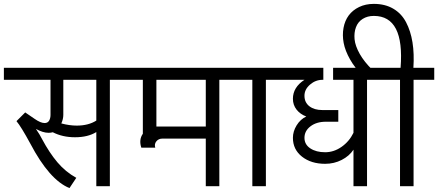

<svg xmlns="http://www.w3.org/2000/svg" viewBox="-40 -959 2257 989"><path d="M-20 -609.9H630.9V-547.9H525.9V0H456.1V-278.8Q413.1 -252 346.2 -252Q282.2 -252 231.9 -277.8Q221.7 -274.9 210 -274.9Q181.6 -274.9 145 -294.9Q165 -266.1 176.8 -242.2Q214.4 -171.9 255.9 -122.8Q297.4 -73.7 353 -43L317.9 9.8Q214.8 -31.7 116.2 -219.2Q68.8 -306.6 44.9 -335L89.8 -379.9L139.2 -346.2Q169.4 -325.2 189.9 -325.2Q205.6 -325.2 212.9 -337.4Q220.2 -349.6 220.2 -367.2V-547.9H-20ZM355 -312Q415.5 -312 456.1 -337.9V-547.9H286.1V-367.2Q286.1 -345.7 275.9 -323.2Q318.4 -312 355 -312Z M1020 0V-245.1H796.9Q776.9 -245.1 765.4 -231Q753.9 -216.8 759.8 -198.2H688Q674.3 -239.3 695.8 -270V-547.9H590.8V-609.9H1194.8V-547.9H1089.8V0ZM765.6 -307.1H1020V-547.9H765.6Z M1259.8 0V-547.9H1154.8V-609.9H1434.6V-547.9H1329.6V0Z M1394.5 -609.9H1625.5V-547.9H1621.6Q1585.4 -547.9 1556.9 -523.2Q1528.3 -498.5 1528.3 -465.8Q1528.3 -431.2 1553.7 -411.6Q1579.1 -392.1 1620.6 -392.1H1702.6V-332H1638.7Q1590.3 -332 1559.3 -308.3Q1528.3 -284.7 1528.3 -249Q1528.3 -214.8 1558.3 -194.8Q1588.4 -174.8 1634.8 -174.8Q1679.7 -174.8 1719.2 -202.4Q1758.8 -230 1780.8 -274.9V-547.9H1675.8V-609.9H1955.6V-547.9H1850.6V0H1780.8V-188Q1759.3 -155.3 1720.2 -135.3Q1681.2 -115.2 1634.8 -115.2Q1562.5 -115.2 1515.6 -152.1Q1468.8 -189 1468.8 -249Q1468.8 -282.2 1488 -313.5Q1507.3 -344.7 1537.6 -358.9Q1506.3 -370.6 1487.5 -394.5Q1468.8 -418.5 1468.8 -450.2Q1468.8 -509.3 1528.3 -547.9H1394.5Z M2020.5 0V-547.9H1915.5V-609.9H2023.4Q2044.4 -877 1885.7 -877Q1852.5 -877 1828.1 -861.6Q1803.7 -846.2 1793.5 -818.6Q1783.2 -791 1786.4 -756.8Q1789.6 -722.7 1813.2 -680.9Q1836.9 -639.2 1878.4 -599.1L1829.6 -567.9Q1788.6 -607.9 1763.2 -652.8Q1737.8 -697.8 1730.2 -738Q1722.7 -778.3 1729.5 -815.4Q1736.3 -852.5 1756.3 -879.6Q1776.4 -906.7 1809.8 -922.9Q1843.3 -939 1885.7 -939Q1943.4 -939 1985.6 -914.3Q2027.8 -889.6 2051.5 -844.7Q2075.2 -799.8 2084.7 -741Q2094.2 -682.1 2089.4 -609.9H2196.8V-547.9H2090.3V0Z"/></svg>

Font: LT Superior
Style: Regular
Weight: 400
Designer: Daniel Lyons
Foundry: LyonsType
Version: Version 1.000